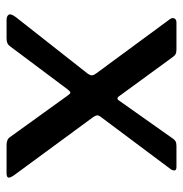

<svg xmlns="http://www.w3.org/2000/svg" viewBox="-6 -564 570 599"><g transform="rotate(90 279.5 -265.0)"><path d="M526 -25Q536 -11 534.5 -5.5Q533 0 521 0H433Q415 0 408 -11L279 -190Q273 -199 269.5 -199Q266 -199 259 -190L125 -11Q118 0 101 0H43Q31 0 26.5 -6.5Q22 -13 34 -29L211 -254Q216 -262 215.5 -267Q215 -272 210 -279L40 -510Q35 -517 38 -523.5Q41 -530 51 -530H134Q144 -530 149 -527.5Q154 -525 158 -519L280 -352Q288 -340 295 -352L413 -519Q417 -525 422 -527.5Q427 -530 437 -530H501Q511 -530 512 -525Q513 -520 509 -513L346 -295Q340 -288 340.5 -282.5Q341 -277 346 -270L526 -25Z"/></g></svg>

Font: Libre Franklin Medium
Style: Regular
Weight: 500
Designer: Pablo Impallari, Rodrigo Fuenzalida, Nhung Nguyen
Foundry: Impallari Type
Version: Version 3.000